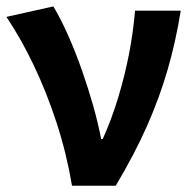

<svg xmlns="http://www.w3.org/2000/svg" viewBox="-20 -594 617 614"><path d="M210.3 0Q192.8 -103.8 161.1 -201Q129.4 -298.3 88.2 -384.7Q47 -471 0.5 -540L150.5 -573.5Q174.7 -533.3 198.1 -480.5Q221.5 -427.7 242 -369.3Q262.5 -310.9 278.5 -254.2Q294.4 -197.5 303.5 -149.3H308.5Q337.7 -214.7 358.5 -283.7Q379.3 -352.7 392.8 -422.6Q406.3 -492.5 411.8 -559.8H558Q542.1 -461 516.2 -371.6Q490.4 -282.3 450.7 -192.4Q411.1 -102.5 350.1 0Z"/></svg>

Font: Noto Sans KR Thin
Style: Regular
Weight: 100
Designer: Ryoko NISHIZUKA 西塚涼子 (kana, bopomofo & ideographs); Paul D. Hunt (Latin, Greek & Cyrillic); Sandoll Communications 산돌커뮤니
Foundry: Adobe
Version: Version 2.004-H2;hotconv 1.0.118;makeotfexe 2.5.65603